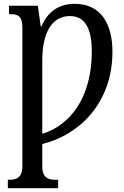

<svg xmlns="http://www.w3.org/2000/svg" viewBox="-20 -744 651 1004"><path d="M21 240H284V196H268C235 196 201 187 201 126V9C385 -35 568 -197 568 -474C568 -614 511 -724 371 -724C283 -724 227 -678 197 -606H193L178 -714H27V-670H33C71 -670 97 -662 97 -601V126C97 187 63 196 29 196H21ZM201 -44V-427C201 -564 246 -660 346 -660C425 -660 460 -594 460 -475C460 -243 355 -92 201 -44Z"/></svg>

Font: Noto Serif Condensed Medium
Style: Regular
Weight: 500
Width: 3
Designer: Monotype Design Team
Foundry: Monotype Imaging Inc.
Version: Version 2.015